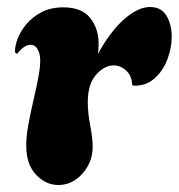

<svg xmlns="http://www.w3.org/2000/svg" viewBox="-20 -525 511 549"><path d="M147 4Q111 4 83 -25.5Q55 -55 55 -109Q55 -135 61 -168Q67 -201 75 -235.5Q83 -270 89 -300.5Q95 -331 95 -351Q95 -372 87.5 -384.5Q80 -397 68 -397Q49 -397 29 -371L23 -375Q22 -391 30 -413Q38 -435 55 -455.5Q72 -476 98.5 -490Q125 -504 161 -504Q214 -504 238 -473.5Q262 -443 262 -400Q262 -393 261.5 -385.5Q261 -378 260 -371Q296 -436 335.5 -470.5Q375 -505 409 -505Q441 -505 456 -480Q471 -455 471 -420Q471 -388 458.5 -355Q446 -322 421.5 -300.5Q397 -279 362 -280L358 -282Q357 -308 341 -323Q325 -338 305 -338Q278 -338 254.5 -311Q231 -284 231 -233Q231 -202 238 -166Q245 -130 245 -105Q245 -75 231 -50Q217 -25 195 -10.5Q173 4 147 4Z"/></svg>

Font: Agbalumo
Style: Regular
Weight: 400
Designer: Raphael Alegbeleye
Foundry: Sorkin Type Co.
Version: Version 1.000; ttfautohint (v1.8.4)